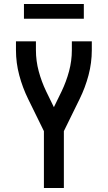

<svg xmlns="http://www.w3.org/2000/svg" viewBox="-20 -942 540 962"><path d="M200 0V-285L121 -446Q93 -503 76.5 -565Q60 -627 60 -691V-735H160V-691Q160 -637 174 -585Q188 -533 211 -485L250 -405L289 -485Q312 -533 326 -585Q340 -637 340 -691V-735H440V-691Q440 -627 423.5 -565Q407 -503 379 -446L300 -285V0ZM100 -848V-922H400V-848Z"/></svg>

Font: Iosevka Term Curly Semibold
Style: Regular
Weight: 600
Designer: Belleve Invis
Foundry: Belleve Invis
Version: Version 32.3.0